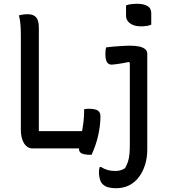

<svg xmlns="http://www.w3.org/2000/svg" viewBox="-20 -783 890 1013"><path d="M151 0Q136 0 124 -8.5Q112 -17 104.5 -31Q97 -45 93.5 -62Q90 -79 90 -97V-596Q90 -629 88 -652.5Q86 -676 80 -702Q87 -704 93.5 -705Q100 -706 107.5 -707Q115 -708 124 -708Q149 -708 162 -699Q175 -690 180 -674Q185 -658 185 -635V-91H413Q415 -103 417 -116Q424 -156 424 -207Q428 -207 432.5 -208Q437 -209 442.5 -209Q448 -209 453 -209Q472 -209 484.5 -205Q497 -201 503.5 -192.5Q510 -184 510 -169Q510 -143 506.5 -116.5Q503 -90 497 -64Q491 -38 482 -13Q473 12 463 34Q440 34 425 31Q410 28 403.5 21Q397 14 397 4Q397 2 397 0ZM665 -542Q695 -542 715 -537.5Q735 -533 746 -523.5Q757 -514 757 -500V7Q757 49 745.5 86Q734 123 713 151Q692 179 662 194.5Q632 210 592 210Q570 210 552 205.5Q534 201 522 189Q512 180 507 162.5Q502 145 502 127Q502 118 503 111Q504 104 506 98H512Q533 110 549.5 114.5Q566 119 590 119Q605 119 617.5 115Q630 111 640 104Q650 87 655.5 69Q661 51 663 29Q665 7 665 -20V-452L659 -456Q645 -453 632.5 -450.5Q620 -448 608 -446.5Q596 -445 586 -443.5Q576 -442 568 -442Q552 -442 544 -456Q536 -470 536 -498Q536 -508 537 -517.5Q538 -527 540 -533Q555 -535 570.5 -536.5Q586 -538 602 -539Q618 -540 634 -541Q650 -542 665 -542ZM645 -754Q650 -757 657 -758.5Q664 -760 671.5 -761Q679 -762 687.5 -762.5Q696 -763 704 -763Q737 -763 757.5 -751.5Q778 -740 778 -713V-653Q772 -650 766 -648.5Q760 -647 753 -646Q746 -645 739 -644.5Q732 -644 724 -644Q700 -644 682.5 -651Q665 -658 655 -670.5Q645 -683 645 -701Z"/></svg>

Font: Code D Ace
Style: Regular
Weight: 400
Version: Version 1.085; ttfautohint (v1.8.4.7-5d5b);Nerd Fonts 3.0.2